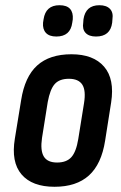

<svg xmlns="http://www.w3.org/2000/svg" viewBox="-20 -708 464 736"><path d="M189 8Q103 8 62.5 -39.5Q22 -87 37 -177L61 -324Q75 -414 122.5 -457Q170 -500 254 -500Q338 -500 379 -452.5Q420 -405 406 -315L383 -169Q369 -79 321 -35.5Q273 8 189 8ZM199 -85Q235 -85 253.5 -105.5Q272 -126 280 -175L302 -312Q310 -361 295.5 -383.5Q281 -406 244 -406Q208 -406 190 -386Q172 -366 163 -317L141 -179Q134 -131 148 -108Q162 -85 199 -85ZM348 -568Q321 -568 308 -582Q295 -596 299 -621L300 -634Q308 -688 361 -688Q388 -688 401.5 -674Q415 -660 411 -634L410 -621Q403 -568 348 -568ZM196 -568Q169 -568 156 -582Q143 -596 145 -621L147 -634Q155 -688 208 -688Q236 -688 248.5 -674Q261 -660 259 -634L257 -621Q250 -568 196 -568Z"/></svg>

Font: Sofia Sans Condensed
Style: Bold Italic
Weight: 700
Italic angle: -9°
Version: Version 4.100